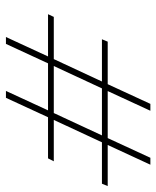

<svg xmlns="http://www.w3.org/2000/svg" viewBox="42 -684 541 666"><g transform="rotate(90 313.0 -351.5)"><path d="M396.5 -267.1H540L529.8 -247.1H387.2L319.8 -101.1H295.9L363.3 -247.1H200.2L132.8 -101.1H108.9L176.3 -247.1H29.8L39.1 -267.1H185.5L263.2 -434.1H116.7L125 -454.1H272.5L340.8 -602.1H364.7L296.4 -454.1H459.5L527.8 -602.1H551.8L483.4 -454.1H626L617.7 -434.1H474.1ZM287.1 -434.1 209.5 -267.1H372.6L450.2 -434.1Z"/></g></svg>

Font: TypoPRO Playfair Display
Style: Bold Italic
Weight: 700
Italic angle: -14.9847°
Designer: Claus Eggers Sørensen
Foundry: Claus Eggers Sørensen
Version: Version 1.004;PS 001.004;hotconv 1.0.70;makeotf.lib2.5.58329